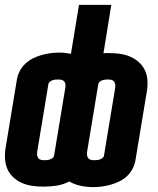

<svg xmlns="http://www.w3.org/2000/svg" viewBox="-24 -755 644 785"><path d="M357 10Q330 10 305 4.5Q280 -1 259 -13Q234 0 207.5 4Q181 8 154 8Q131 8 109 5Q87 2 67 -6.5Q47 -15 31 -29.5Q15 -44 6.5 -63.5Q-2 -83 -3.5 -106Q-5 -129 -1 -151L45 -429Q48 -447 56.5 -464Q65 -481 79.5 -494.5Q94 -508 111 -516.5Q128 -525 146 -530Q164 -535 182 -537.5Q200 -540 219 -540Q231 -540 243 -538.5Q255 -537 266 -535L299 -735H431L399 -537Q404 -538 409.5 -538Q415 -538 421 -538Q444 -538 466 -535Q488 -532 508 -523.5Q528 -515 544 -500.5Q560 -486 569 -466.5Q578 -447 579 -424Q580 -401 576 -379L530 -101Q527 -83 518.5 -66Q510 -49 496 -35.5Q482 -22 464.5 -13.5Q447 -5 429 0Q411 5 393 7.5Q375 10 357 10ZM157 -100Q163 -100 168.5 -100.5Q174 -101 180 -103Q186 -105 191 -109Q196 -113 197 -118L243 -396Q244 -403 243.5 -410Q243 -417 238.5 -422Q234 -427 227.5 -428.5Q221 -430 214 -430Q208 -430 202.5 -429.5Q197 -429 191 -427Q185 -425 180 -421Q175 -417 174 -412L128 -134Q127 -127 128 -120Q129 -113 133 -108Q137 -103 143.5 -101.5Q150 -100 157 -100ZM361 -100Q367 -100 372.5 -100.5Q378 -101 384 -103Q390 -105 395 -109Q400 -113 401 -118L447 -396Q448 -403 447 -410Q446 -417 442 -422Q438 -427 431.5 -428.5Q425 -430 418 -430Q413 -430 407 -429.5Q401 -429 395 -427Q389 -425 384 -421Q379 -417 378 -412L332 -134Q331 -127 332 -120Q333 -113 337 -108Q341 -103 347.5 -101.5Q354 -100 361 -100Z"/></svg>

Font: Iosevka Curly Heavy Extended
Style: Italic
Weight: 900
Width: 7
Italic angle: -9°
Monospace: yes
Designer: Belleve Invis
Foundry: Belleve Invis
Version: Version 11.1.0; ttfautohint (v1.8.3)